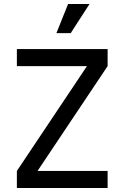

<svg xmlns="http://www.w3.org/2000/svg" viewBox="-20 -947 627 967"><path d="M418 -614H65V-700H522V-614L169 -86H522V0H65V-86ZM431 -927 336 -780H264L323 -927Z"/></svg>

Font: MedMera Sans Display
Style: Regular
Weight: 500
Designer: Kasper Nordkvist
Foundry: UNCUT.wtf
Version: Version 1.300